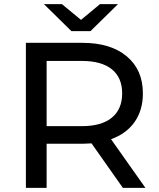

<svg xmlns="http://www.w3.org/2000/svg" viewBox="-20 -907 767 927"><path d="M105 0V-700.2H377.9Q514.2 -700.2 592 -635Q669.9 -569.8 669.9 -456.1Q669.9 -375 629.9 -318.1Q589.8 -261.2 516.1 -234.9L682.1 0H573.2L421.9 -214.8Q394 -212.9 377.9 -212.9H205.1V0ZM191.9 -887.2H278.8L371.1 -811L462.9 -887.2H549.8L417 -756.8H324.7ZM205.1 -297.9H375Q470.2 -297.9 520 -338.9Q569.8 -379.9 569.8 -456.1Q569.8 -532.2 520 -572.5Q470.2 -612.8 375 -612.8H205.1Z"/></svg>

Font: Montserrat Medium
Style: Regular
Weight: 500
Designer: Julieta Ulanovsky
Foundry: Julieta Ulanovsky
Version: Version 7.200